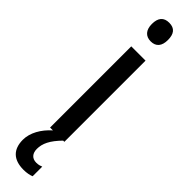

<svg xmlns="http://www.w3.org/2000/svg" viewBox="-340 -802 903 903"><g transform="rotate(45 111.5 -351.0)"><path d="M112 -838C76 -838 58 -817 58 -776C58 -736 78 -714 112 -714C147 -714 165 -736 165 -776C165 -816 149 -838 112 -838ZM91 22C91 -14 107 -48 151 -93H159V-633H64V-93H83C41 -56 14 -8 14 38C14 101 48 136 116 136C138 136 156 132 168 127V63C160 66 151 70 135 70C107 70 91 52 91 22Z"/></g></svg>

Font: Noto Sans Kannada UI ExtraCondensed Medium
Style: Regular
Weight: 500
Width: 2
Designer: Jelle Bosma - Monotype Design Team
Foundry: Monotype Imaging Inc.
Version: Version 2.005